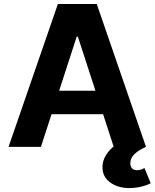

<svg xmlns="http://www.w3.org/2000/svg" viewBox="-20 -748 788 978"><path d="M188.5 0H23.6L274.8 -727.5H472.9L723.6 0H559.2L376.6 -561.3H370.7ZM178.7 -285.9H567.8V-166.2H178.7ZM638.8 210Q581.1 210 541.5 181.5Q501.9 153.1 501.9 103.9Q501.9 71.5 519.6 42.5Q537.4 13.5 566.6 -7.8L723.6 0Q684.3 17.6 664.1 37.7Q643.9 57.9 643.9 83.3Q643.9 99.9 652.6 109.4Q661.3 118.9 678.8 118.9Q689.6 118.9 699 115.7Q708.4 112.5 715.9 107.9L747.7 185.3Q729.2 195.6 699 202.8Q668.8 210 638.8 210Z"/></svg>

Font: GitLab Sans
Style: Regular
Weight: 400
Designer: Rasmus Andersson
Foundry: Modifications by GitLab B.V., manufactured by rsms
Version: Version 4.000;git-c8fb6b7